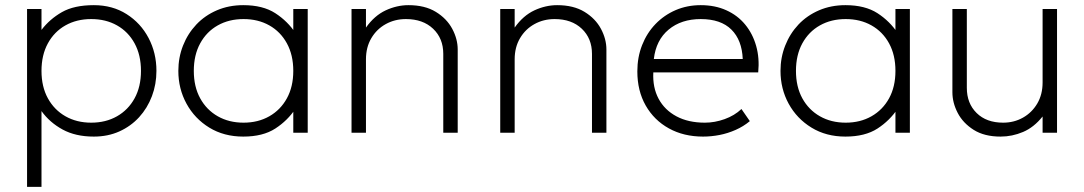

<svg xmlns="http://www.w3.org/2000/svg" viewBox="-20 -515 4206 745"><path d="M85 210V-480H141V-399Q172.5 -440.5 220 -467.8Q267.5 -495 344 -495Q416.5 -495 471.2 -460.2Q526 -425.5 556.5 -367.5Q587 -309.5 587 -240Q587 -188 569.5 -141.8Q552 -95.5 519.8 -60.2Q487.5 -25 443 -5Q398.5 15 344 15Q273 15 222.8 -12.5Q172.5 -40 141 -84V210ZM334 -39Q390.5 -39 434 -63.8Q477.5 -88.5 502.2 -133.5Q527 -178.5 527 -240Q527 -301.5 502.2 -346.8Q477.5 -392 434 -416.5Q390.5 -441 334 -441Q277.5 -441 234 -416.5Q190.5 -392 165.8 -346.8Q141 -301.5 141 -240Q141 -178.5 165.8 -133.5Q190.5 -88.5 234 -63.8Q277.5 -39 334 -39Z M924 15Q849 15 792.2 -19.8Q735.5 -54.5 703.8 -112.5Q672 -170.5 672 -240Q672 -292 690.2 -338.2Q708.5 -384.5 741.8 -419.8Q775 -455 821.5 -475Q868 -495 924 -495Q1000 -495 1048.2 -463.8Q1096.5 -432.5 1127 -386L1118 -374V-480H1174V0H1118V-106L1127 -94Q1096.5 -47.5 1048.2 -16.2Q1000 15 924 15ZM925 -39Q981.5 -39 1025 -63.8Q1068.5 -88.5 1093.2 -133.5Q1118 -178.5 1118 -240Q1118 -301.5 1093.2 -346.8Q1068.5 -392 1025 -416.5Q981.5 -441 925 -441Q868.5 -441 825 -416.5Q781.5 -392 756.8 -346.8Q732 -301.5 732 -240Q732 -178.5 756.8 -133.5Q781.5 -88.5 825 -63.8Q868.5 -39 925 -39Z M1344 0V-480H1400V-408Q1433 -454.5 1476.5 -474.8Q1520 -495 1565 -495Q1628.5 -495 1671 -469Q1713.5 -443 1734.8 -403.2Q1756 -363.5 1756 -323V0H1700V-306Q1700 -366 1660.5 -403.5Q1621 -441 1555 -441Q1512 -441 1476.8 -421.5Q1441.5 -402 1420.8 -366.8Q1400 -331.5 1400 -285V0Z M1921 0V-480H1977V-408Q2010 -454.5 2053.5 -474.8Q2097 -495 2142 -495Q2205.5 -495 2248 -469Q2290.5 -443 2311.8 -403.2Q2333 -363.5 2333 -323V0H2277V-306Q2277 -366 2237.5 -403.5Q2198 -441 2132 -441Q2089 -441 2053.8 -421.5Q2018.5 -402 1997.8 -366.8Q1977 -331.5 1977 -285V0Z M2708 15Q2633 15 2575.5 -16.8Q2518 -48.5 2485.5 -105.5Q2453 -162.5 2453 -238Q2453 -293 2471.5 -340Q2490 -387 2523.5 -421.8Q2557 -456.5 2601.8 -475.8Q2646.5 -495 2699 -495Q2754.5 -495 2798.2 -475.2Q2842 -455.5 2871.2 -420Q2900.5 -384.5 2914 -337Q2927.5 -289.5 2922 -234H2515Q2512 -175.5 2535.5 -131.8Q2559 -88 2605 -63.5Q2651 -39 2715 -39Q2753.5 -39 2791.8 -52.8Q2830 -66.5 2857 -92L2889.5 -45Q2865 -24.5 2834.5 -11Q2804 2.5 2771.8 8.8Q2739.5 15 2708 15ZM2517 -286H2862Q2859 -359.5 2818 -400.2Q2777 -441 2699 -441Q2623.5 -441 2574.5 -400.2Q2525.5 -359.5 2517 -286Z M3260.5 15Q3185.5 15 3128.8 -19.8Q3072 -54.5 3040.2 -112.5Q3008.5 -170.5 3008.5 -240Q3008.5 -292 3026.8 -338.2Q3045 -384.5 3078.2 -419.8Q3111.5 -455 3158 -475Q3204.5 -495 3260.5 -495Q3336.5 -495 3384.8 -463.8Q3433 -432.5 3463.5 -386L3454.5 -374V-480H3510.5V0H3454.5V-106L3463.5 -94Q3433 -47.5 3384.8 -16.2Q3336.5 15 3260.5 15ZM3261.5 -39Q3318 -39 3361.5 -63.8Q3405 -88.5 3429.8 -133.5Q3454.5 -178.5 3454.5 -240Q3454.5 -301.5 3429.8 -346.8Q3405 -392 3361.5 -416.5Q3318 -441 3261.5 -441Q3205 -441 3161.5 -416.5Q3118 -392 3093.2 -346.8Q3068.5 -301.5 3068.5 -240Q3068.5 -178.5 3093.2 -133.5Q3118 -88.5 3161.5 -63.8Q3205 -39 3261.5 -39Z M3862.5 15Q3799.5 15 3758 -11.2Q3716.5 -37.5 3696 -77Q3675.5 -116.5 3675.5 -157V-480H3731.5V-174Q3731.5 -114 3769.5 -76.5Q3807.5 -39 3872.5 -39Q3914.5 -39 3949.2 -58.5Q3984 -78 4004.8 -113.2Q4025.5 -148.5 4025.5 -195V-480H4081.5V0H4025.5V-63Q3992 -21 3949.8 -3Q3907.5 15 3862.5 15Z"/></svg>

Font: Geologica Cursive Thin
Style: Regular
Weight: 250
Designer: Sindre Bremnes, Frode Helland
Foundry: Monokrom Skriftforlag AS
Version: Version 1.010;gftools[0.9.28]